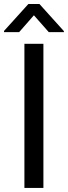

<svg xmlns="http://www.w3.org/2000/svg" viewBox="-31 -927 335 947"><path d="M163.6 -907.2H108.9L-11.2 -774.4V-768.6H63.5L136.2 -851.6L209.5 -768.6H284.2V-773.4ZM183.1 -710.9H89.4V0H183.1Z"/></svg>

Font: Roboto
Style: Regular
Weight: 400
Designer: Google
Version: Version 2.137; 2017